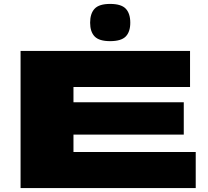

<svg xmlns="http://www.w3.org/2000/svg" viewBox="-20 -960 1064 980"><path d="M85 0V-700H950V-516H355V-438H918V-273H355V-184H979V0ZM542 -750Q486 -750 463 -774Q440 -798 440 -844Q440 -891 463 -915.5Q486 -940 542 -940Q599 -940 622 -915.5Q645 -891 645 -844Q645 -798 622 -774Q599 -750 542 -750Z"/></svg>

Font: Georama Extra Expanded ExtraBold
Style: Regular
Weight: 800
Width: 8
Designer: Jean-Baptiste Levee
Foundry: Production Type
Version: Version 1.000